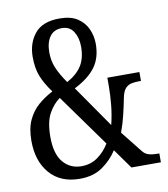

<svg xmlns="http://www.w3.org/2000/svg" viewBox="-82 -794 765 873"><g transform="rotate(-10 300.0 -357.0)"><path d="M217 10Q128 10 78.5 -47Q29 -104 29 -198Q29 -255 47 -293.5Q65 -332 95 -358Q125 -384 162 -403Q131 -445 116 -482.5Q101 -520 101 -572Q101 -637 137 -680.5Q173 -724 251 -724Q303 -724 334 -703.5Q365 -683 379.5 -650.5Q394 -618 394 -582Q394 -518 363 -475.5Q332 -433 265 -399L399 -206Q410 -250 414.5 -296.5Q419 -343 419 -382V-421H567V-380H558Q541 -380 524.5 -377Q508 -374 495.5 -361Q483 -348 477 -317Q470 -281 460.5 -241.5Q451 -202 437 -164L514 -67Q526 -51 542.5 -46Q559 -41 584 -41H592V0H456L391 -91Q365 -50 322.5 -20Q280 10 217 10ZM236 -433Q283 -459 304.5 -493.5Q326 -528 326 -581Q326 -622 308 -650.5Q290 -679 254 -679Q217 -679 198 -652Q179 -625 179 -580Q179 -542 192.5 -509Q206 -476 236 -433ZM234 -45Q277 -45 309.5 -68.5Q342 -92 363 -127L190 -368Q159 -346 138 -307.5Q117 -269 117 -200Q117 -122 149.5 -83.5Q182 -45 234 -45Z"/></g></svg>

Font: Noto Serif Lao ExtraCondensed
Style: Regular
Weight: 400
Width: 2
Designer: Monotype Design Team
Foundry: Monotype Imaging Inc.
Version: Version 2.003; ttfautohint (v1.8.4.7-5d5b)